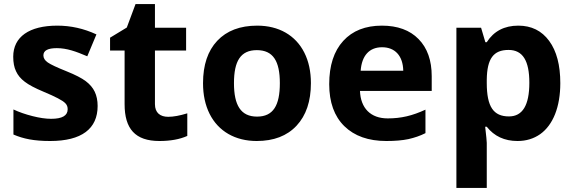

<svg xmlns="http://www.w3.org/2000/svg" viewBox="-20 -682 2814 942"><path d="M459 -162.1C459 -189 454.1 -212.4 444.8 -231.9C435.5 -251.5 420.9 -268.6 400.9 -283.7C380.9 -298.8 349.6 -314.9 307.1 -332C259.3 -351.1 228.5 -365.7 214.4 -375.5C200.2 -385.3 192.9 -397 192.9 -410.2C192.9 -434.1 214.8 -445.8 258.8 -445.8C308.1 -445.8 353.5 -429.2 408.2 -405.8L453.1 -513.2C391.1 -542 327.1 -556.2 261.2 -556.2C123 -556.2 44.9 -501 44.9 -403.8C44.9 -375.5 49.3 -351.6 58.6 -332.5C67.4 -313 81.5 -295.9 101.6 -280.8C121.1 -265.6 151.9 -249.5 193.8 -231.9C223.1 -219.7 246.6 -209 264.2 -199.7C299.3 -181.2 312 -169.4 312 -146C312 -114.7 285.2 -99.1 231 -99.1C204.6 -99.1 174.3 -103.5 139.6 -112.3C105 -121.1 73.7 -131.8 45.9 -145V-22C94.7 -1 146.5 9.8 226.1 9.8C380.9 9.8 459 -50.3 459 -162.1Z M805.2 -108.9C766.1 -108.9 740.2 -128.4 740.2 -170.9V-434.1H893.1V-545.9H740.2V-662.1H645L602.1 -546.9L520 -497.1V-434.1H591.3V-170.9C591.3 -50.3 643.1 9.8 762.2 9.8C816.4 9.8 861.8 1.5 898.9 -15.1V-126C862.3 -114.7 831.1 -108.9 805.2 -108.9Z M1127.9 -273.9C1127.9 -382.8 1160.6 -436 1240.2 -436C1320.3 -436 1353 -381.8 1353 -273.9C1353 -165 1320.8 -109.9 1241.2 -109.9C1161.1 -109.9 1127.9 -166 1127.9 -273.9ZM1505.4 -273.9C1505.4 -331.1 1494.6 -381.3 1473.1 -423.8C1430.2 -509.3 1347.2 -556.2 1242.2 -556.2C1157.7 -556.2 1092.3 -531.2 1045.9 -481.9C999.5 -432.6 976.1 -363.3 976.1 -273.9C976.1 -216.8 986.8 -166.5 1008.3 -123.5C1051.3 -37.6 1134.3 9.8 1239.3 9.8C1322.8 9.8 1388.2 -15.1 1435.1 -65.4C1481.9 -115.7 1505.4 -185.1 1505.4 -273.9Z M1854.5 -450.2C1917.5 -450.2 1957 -408.7 1958.5 -335H1749.5C1754.9 -408.7 1791.5 -450.2 1854.5 -450.2ZM1875.5 9.8C1918 9.8 1954.1 6.8 1983.9 0.5C2013.7 -6.3 2041.5 -15.6 2067.4 -28.8V-144C2003.4 -114.3 1948.2 -101.1 1882.3 -101.1C1797.9 -101.1 1749.5 -151.4 1746.1 -235.8H2098.1V-308.1C2098.1 -385.7 2076.7 -446.3 2033.7 -490.2C1990.7 -534.2 1930.7 -556.2 1853.5 -556.2C1772.9 -556.2 1709.5 -531.2 1664.1 -481.4C1618.2 -431.2 1595.2 -360.4 1595.2 -269C1595.2 -180.2 1620.1 -111.3 1669.4 -63C1718.8 -14.6 1787.6 9.8 1875.5 9.8Z M2519 9.8C2561.5 9.8 2598.6 -1.5 2630.4 -23.9C2693.4 -68.8 2729 -157.2 2729 -273.9C2729 -362.3 2710.9 -431.6 2674.3 -481.4C2637.7 -531.2 2587.4 -556.2 2522.9 -556.2C2454.6 -556.2 2402.8 -529.3 2368.2 -475.1H2361.3L2340.3 -545.9H2219.2V240.2H2368.2V19C2368.2 11.7 2365.7 -14.6 2360.4 -60.1H2368.2C2404.8 -13.7 2455.1 9.8 2519 9.8ZM2475.1 -437C2545.4 -437 2577.1 -383.3 2577.1 -275.9C2577.1 -166 2543.9 -110.8 2477.1 -110.8C2401.4 -110.8 2368.2 -157.7 2368.2 -274.9V-291C2369.6 -395 2401.4 -437 2475.1 -437Z"/></svg>

Font: Sahel
Style: Bold
Weight: 700
Foundry: Saber Rastikerdar (saber.rastikerdar@gmail.com)
Version: Version 3.4.0